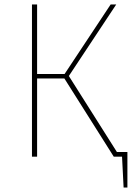

<svg xmlns="http://www.w3.org/2000/svg" viewBox="-20 -701 590 859"><path d="M550 -21V138H533L526 0H489L268 -350H146V0H123V-681H146V-370H269L475 -681H500L288 -361L503 -21Z"/></svg>

Font: FiraSans
Style: Regular
Weight: 150
Designer: Carrois Corporate & Edenspiekermann AG
Foundry: Carrois Corporate GbR & Edenspiekermann AG
Version: Version 3.106;PS 003.106;hotconv 1.0.70;makeotf.lib2.5.58329